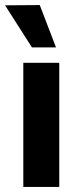

<svg xmlns="http://www.w3.org/2000/svg" viewBox="-34 -738 312 758"><path d="M-14 -717 123 -718 187 -551H92ZM200 0H58V-490H200Z"/></svg>

Font: Gemunu Libre ExtraBold
Style: Regular
Weight: 800
Designer: Puspanada Ekanayake, Sola Matas, Pathum Egodawatta, Kosala Senevirathne
Foundry: mooniak
Version: Version 1.100